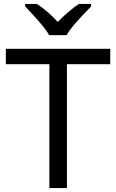

<svg xmlns="http://www.w3.org/2000/svg" viewBox="-20 -964 596 984"><path d="M323 0H233V-635H10V-714H545V-635H323ZM232 -784Q219 -807 197 -833.5Q175 -860 151 -886Q127 -912 109 -931V-944H169Q195 -927 223 -903Q251 -879 276 -852Q303 -879 331 -903Q359 -927 385 -944H447V-931Q428 -912 403.5 -886Q379 -860 356.5 -833.5Q334 -807 322 -784Z"/></svg>

Font: Noto Sans Old Permic
Style: Regular
Weight: 400
Designer: Monotype Design Team
Foundry: Monotype Imaging Inc.
Version: Version 2.001; ttfautohint (v1.8.4.7-5d5b)